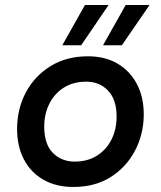

<svg xmlns="http://www.w3.org/2000/svg" viewBox="-20 -732 640 764"><path d="M272 12Q203 12 152.5 -17Q102 -46 75 -98Q48 -150 48 -219Q48 -298 82.5 -363.5Q117 -429 180.5 -468.5Q244 -508 330 -508Q398 -508 447.5 -479Q497 -450 524.5 -398Q552 -346 552 -277Q552 -199 517.5 -133Q483 -67 420.5 -27.5Q358 12 272 12ZM277 -89Q329 -89 366.5 -113Q404 -137 424 -177.5Q444 -218 444 -268Q444 -336 410 -371.5Q376 -407 323 -407Q271 -407 233.5 -383Q196 -359 176 -318.5Q156 -278 156 -228Q156 -158 190.5 -123.5Q225 -89 277 -89ZM390 -552 480 -712H575L465 -552ZM228 -552 318 -712H412L303 -552Z"/></svg>

Font: DM Mono Medium
Style: Italic
Weight: 500
Italic angle: -10°
Designer: Colophon Foundry
Foundry: Colophon Foundry
Version: Version 1.000; ttfautohint (v1.8.2.53-6de2)